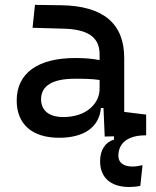

<svg xmlns="http://www.w3.org/2000/svg" viewBox="-20 -542 626 769"><path d="M498 207C510.7 207 526.9 205.6 542 202.6L550.8 119.6C536.1 123 522 125 510.7 125C474.6 125 454.1 109.4 454.1 82C454.1 33.7 488.3 4.4 548.3 0.5L565.4 0V-83L477.5 -93.8V-309.6C477.5 -446.3 395.5 -518.6 224.6 -521L120.1 -522.5L110.4 -430.7L234.4 -427.2C330.1 -424.8 378.9 -394 378.9 -325.2V-301.3C350.6 -307.1 318.4 -309.6 281.2 -309.6C131.8 -309.6 46.9 -249 46.9 -139.6C46.9 -44.4 108.9 9.8 216.8 9.8C313 9.8 377 -29.8 384.3 -109.4H394.5L399.4 4.9L436.5 3.9V17.1C400.9 27.8 380.9 59.6 380.9 103.5C380.9 169.4 423.3 207 498 207ZM378.9 -221.7V-185.5C378.9 -130.9 330.1 -73.2 233.4 -73.2C176.8 -73.2 144.5 -99.1 144.5 -144.5C144.5 -198.7 190.9 -226.6 279.3 -226.6C313 -226.6 345.7 -226.6 378.9 -221.7Z"/></svg>

Font: CaskaydiaCove Nerd Font
Style: Regular
Weight: 400
Designer: Aaron Bell
Foundry: Saja Typeworks
Version: Version 2111.1;Nerd Fonts 2.3.3